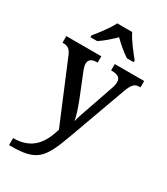

<svg xmlns="http://www.w3.org/2000/svg" viewBox="-241 -868 1051 1211"><g transform="rotate(30 285.0 -263.0)"><path d="M138 -619V-606H187C222 -628 265 -666 295 -696C325 -666 369 -628 404 -606H453V-619C422 -657 371 -721 350 -766H241C220 -721 169 -657 138 -619ZM34 189V240H46C230 240 269 197 339 3L490 -414C512 -475 528 -490 566 -490H570V-536H356V-490H359C403 -490 426 -477 426 -444C426 -433 423 -414 417 -399L350 -204C340 -174 323 -131 316 -97C311 -128 294 -181 275 -229L203 -408C198 -422 195 -435 195 -446C195 -477 216 -490 255 -490H258V-536H3V-488H6C41 -488 58 -478 75 -439L258 -1C225 109 171 189 34 189Z"/></g></svg>

Font: Noto Naskh Arabic UI Medium
Style: Regular
Weight: 500
Designer: Monotype Design Team, David Williams, Mohamad Dakak and Nizar Qandah
Foundry: Monotype Imaging Inc.
Version: Version 2.014